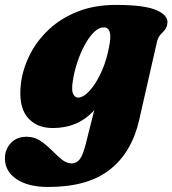

<svg xmlns="http://www.w3.org/2000/svg" viewBox="-69 -507 702 782"><path d="M497.5 -17Q467.5 114 378 184.2Q288.5 254.5 127.5 254.5Q45.5 254.5 -1.8 222.5Q-49 190.5 -49 138Q-49 102 -25.2 76Q-1.5 50 39.5 50Q70.5 50 95.2 66.5Q120 83 141.2 104.5Q162.5 126 182.2 142.2Q202 158.5 223 158.5Q242.5 158.5 255.5 142Q268.5 125.5 279.5 82.5L315 -58.5Q250 14.5 146 14.5Q78 14.5 41.5 -31Q5 -76.5 16.5 -169Q24 -227 52.2 -283.5Q80.5 -340 129 -386Q177.5 -432 246.2 -459.5Q315 -487 403.5 -487Q521 -487 569.8 -465Q618.5 -443 612.5 -409.5Q609.5 -392.5 601 -383.5Q592.5 -374.5 583.5 -364.5Q574.5 -354.5 569.5 -333ZM227.5 -177Q221.5 -139 229 -124.2Q236.5 -109.5 249 -109.5Q271 -109.5 297.2 -138.8Q323.5 -168 345.8 -218.2Q368 -268.5 378 -331.5Q388 -395.5 354 -395.5Q333.5 -395.5 313.5 -375.8Q293.5 -356 276 -323.8Q258.5 -291.5 245.8 -253Q233 -214.5 227.5 -177Z"/></svg>

Font: Fraunces 9pt Soft Black
Style: Italic
Weight: 900
Italic angle: -16°
Version: Version 1.000;[b76b70a41]